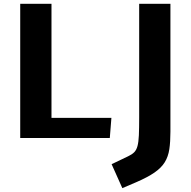

<svg xmlns="http://www.w3.org/2000/svg" viewBox="-20 -731 1014 1017"><path d="M87.1 0V-710.9H252.7V-106.7H570.1L561.6 0ZM628 265.6 571.2 138.7 658.5 96.9Q679 87.3 690.9 75.4Q702.7 63.5 708.3 42.5Q714 21.6 715.6 -14.8Q717.2 -51.3 717.2 -109.9V-710.9H882.7V-33.5Q882.7 20.4 876.9 59.4Q871.1 98.4 852.8 128.2Q834.5 157.9 798.2 183Q762 208 701.4 234.2Z"/></svg>

Font: Comme
Style: Regular
Weight: 400
Designer: Vernon Adams
Foundry: Vernon Adams
Version: Version 1.000;gftools[0.9.27]